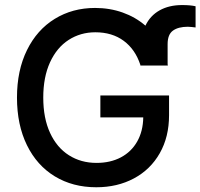

<svg xmlns="http://www.w3.org/2000/svg" viewBox="-20 -749 812 778"><path d="M548.8 -485.8Q528.3 -548.8 481.4 -583.5Q434.6 -618.2 366.2 -618.2Q306.2 -618.2 258.1 -587.2Q210 -556.2 182.6 -496.3Q155.3 -436.5 155.3 -353.5Q155.3 -270 182.9 -210.4Q210.4 -150.9 259.3 -119.9Q308.1 -88.9 371.1 -88.9Q427.2 -88.9 469.7 -111.3Q512.2 -133.8 535.9 -175.5Q559.6 -217.3 560.5 -273.4H386.7V-362.3H665V-282.2Q665 -194.3 627.4 -128.2Q589.8 -62 522.7 -26.1Q455.6 9.8 370.1 9.8Q274.9 9.8 202.1 -34.4Q129.4 -78.6 89.1 -160.9Q48.8 -243.2 48.8 -353.5Q48.8 -463.9 89.4 -546.1Q129.9 -628.4 201.9 -672.6Q273.9 -716.8 365.2 -716.8Q424.8 -716.8 477.1 -698.2Q529.3 -679.7 569.3 -645Q588.4 -685.5 626.7 -707Q665 -728.5 717.8 -728.5Q752 -728.5 772.5 -723.6V-637.7Q765.1 -638.7 756.6 -639.6Q748 -640.6 741.2 -640.6Q702.6 -640.6 680.9 -625Q659.2 -609.4 659.2 -570.3V-488.8L660.2 -483.4H548.8Z"/></svg>

Font: Pretendard GOV Medium
Style: Regular
Weight: 500
Designer: Base glyphs from Inter by Rasmus Andersson; Hangeul glyphs from Noto Sans CJK(Source Han Sans) by Jang Soo-young and Kan
Foundry: Kil Hyung-jin
Version: Version 1.309